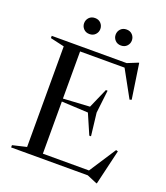

<svg xmlns="http://www.w3.org/2000/svg" viewBox="-165 -1017 1000 1156"><g transform="rotate(20 335.0 -439.0)"><path d="M34 0V-14.5L123.5 -35.5V-680L34 -700.5V-715H514L580.5 -742H584.5L618 -518L605.5 -514L511.5 -685H226.5V-383L396.5 -393L452 -519.5H463L446 -373L463 -227.5H452L396.5 -355.5L226.5 -364V-30H522L633.5 -201L646 -197.5L593 27H589L525 0ZM243 -802.5Q219.5 -802.5 205.2 -817.8Q191 -833 191 -853.5Q191 -874.5 205.2 -889.8Q219.5 -905 243 -905Q266.5 -905 280.8 -889.8Q295 -874.5 295 -853.5Q295 -833 280.8 -817.8Q266.5 -802.5 243 -802.5ZM445 -802.5Q421.5 -802.5 407.2 -817.8Q393 -833 393 -853.5Q393 -874.5 407.2 -889.8Q421.5 -905 445 -905Q468.5 -905 482.8 -889.8Q497 -874.5 497 -853.5Q497 -833 482.8 -817.8Q468.5 -802.5 445 -802.5Z"/></g></svg>

Font: Newsreader 72pt
Style: Regular
Weight: 400
Designer: Hugues Gentile
Foundry: Production Type
Version: Version 1.003; ttfautohint (v1.8.3)